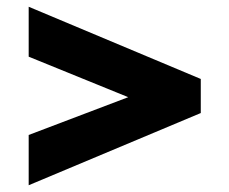

<svg xmlns="http://www.w3.org/2000/svg" viewBox="-20 -548 680 569"><path d="M360 -260 65 -148V1L575 -213V-314L65 -528V-380Z"/></svg>

Font: Jost
Style: Bold
Weight: 700
Version: Version 3.710